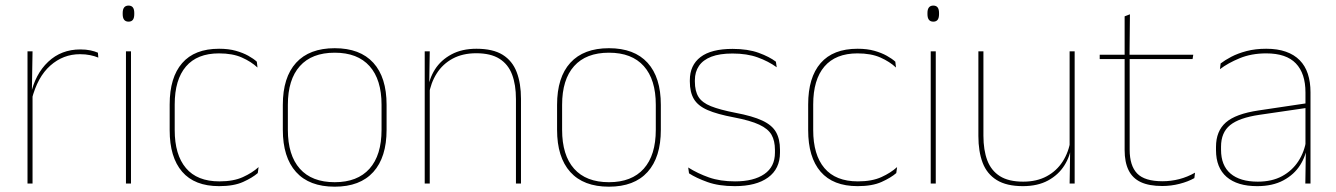

<svg xmlns="http://www.w3.org/2000/svg" viewBox="-20 -674 4905 705"><path d="M96.5 -308.5 87 -320.5 92.5 -325Q109 -402 157 -447.2Q205 -492.5 275 -492.5Q296 -492.5 312.2 -489Q328.5 -485.5 339.5 -480.5L341 -462.5Q328 -468 311 -471.5Q294 -475 273.5 -475Q212 -475 164.8 -433.2Q117.5 -391.5 96.5 -308.5ZM99.5 0H81V-485.5H99.5L97 -335L99.5 -332.5Z M461 0H442.5V-485.5H461ZM452 -594.5Q441.5 -594.5 436 -601.2Q430.5 -608 430.5 -622V-626.5Q430.5 -640 436 -646.8Q441.5 -653.5 452 -653.5Q462.5 -653.5 467.8 -646.8Q473 -640 473 -626.5V-622Q473 -608 467.8 -601.2Q462.5 -594.5 452 -594.5Z M784.5 9.5Q694.5 9.5 648.8 -43.5Q603 -96.5 603 -196V-290.5Q603 -389.5 648.8 -442.2Q694.5 -495 784.5 -495Q819.5 -495 846 -487.5Q872.5 -480 891.8 -469.2Q911 -458.5 923 -447.5L925.5 -426Q902.5 -447.5 868.2 -462.8Q834 -478 784 -478Q704 -478 662.8 -429.8Q621.5 -381.5 621.5 -290.5V-196.5Q621.5 -105.5 662.8 -56.8Q704 -8 785.5 -8Q837.5 -8 872 -23.8Q906.5 -39.5 929.5 -60.5L926.5 -38.5Q907 -21.5 872.8 -6Q838.5 9.5 784.5 9.5Z M1209 11.5Q1115.5 11.5 1067 -42.5Q1018.5 -96.5 1018.5 -197.5V-289Q1018.5 -390 1067.2 -443.5Q1116 -497 1209 -497Q1302 -497 1350.8 -443.5Q1399.5 -390 1399.5 -289V-197.5Q1399.5 -96.5 1350.8 -42.5Q1302 11.5 1209 11.5ZM1209 -5Q1292.5 -5 1336.8 -54.5Q1381 -104 1381 -197.5V-289Q1381 -382 1337 -431.2Q1293 -480.5 1209 -480.5Q1125 -480.5 1081 -431.2Q1037 -382 1037 -289V-197.5Q1037 -104 1081 -54.5Q1125 -5 1209 -5Z M1893 0H1874.5V-310Q1874.5 -363 1860.2 -400.5Q1846 -438 1814 -458.2Q1782 -478.5 1728.5 -478.5Q1679 -478.5 1642.2 -458.8Q1605.5 -439 1583.5 -404.2Q1561.5 -369.5 1554.5 -325L1545.5 -344H1551Q1555.5 -385 1577.2 -419.2Q1599 -453.5 1637.5 -474.2Q1676 -495 1729.5 -495Q1790 -495 1825.8 -472.8Q1861.5 -450.5 1877.2 -409.2Q1893 -368 1893 -311ZM1558 0H1539.5V-485.5H1558L1556 -358.5H1558Z M2216 11.5Q2122.5 11.5 2074 -42.5Q2025.5 -96.5 2025.5 -197.5V-289Q2025.5 -390 2074.2 -443.5Q2123 -497 2216 -497Q2309 -497 2357.8 -443.5Q2406.5 -390 2406.5 -289V-197.5Q2406.5 -96.5 2357.8 -42.5Q2309 11.5 2216 11.5ZM2216 -5Q2299.5 -5 2343.8 -54.5Q2388 -104 2388 -197.5V-289Q2388 -382 2344 -431.2Q2300 -480.5 2216 -480.5Q2132 -480.5 2088 -431.2Q2044 -382 2044 -289V-197.5Q2044 -104 2088 -54.5Q2132 -5 2216 -5Z M2678 9.5Q2619.5 9.5 2577.8 -5.5Q2536 -20.5 2510 -37.5L2507 -59Q2542 -37 2583.2 -22.5Q2624.5 -8 2679 -8Q2747.5 -8 2786.5 -34.8Q2825.5 -61.5 2825.5 -113.5V-123.5Q2825.5 -157 2813 -179Q2800.5 -201 2768 -216.2Q2735.5 -231.5 2675 -243Q2613.5 -254.5 2578 -270Q2542.5 -285.5 2527.8 -310.5Q2513 -335.5 2513 -374.5V-379.5Q2513 -434.5 2552.2 -464.5Q2591.5 -494.5 2670 -494.5Q2726 -494.5 2765.8 -480Q2805.5 -465.5 2829 -447.5L2832 -427Q2801.5 -449 2762.2 -463.2Q2723 -477.5 2669.5 -477.5Q2622.5 -477.5 2592 -465.8Q2561.5 -454 2546.5 -432Q2531.5 -410 2531.5 -379.5V-374.5Q2531.5 -339.5 2544.8 -318.2Q2558 -297 2590.5 -284Q2623 -271 2679.5 -260Q2743.5 -248 2779.2 -231.2Q2815 -214.5 2829.5 -188.8Q2844 -163 2844 -124.5V-113.5Q2844 -54 2800.2 -22.2Q2756.5 9.5 2678 9.5Z M3129 9.5Q3039 9.5 2993.2 -43.5Q2947.5 -96.5 2947.5 -196V-290.5Q2947.5 -389.5 2993.2 -442.2Q3039 -495 3129 -495Q3164 -495 3190.5 -487.5Q3217 -480 3236.2 -469.2Q3255.5 -458.5 3267.5 -447.5L3270 -426Q3247 -447.5 3212.8 -462.8Q3178.5 -478 3128.5 -478Q3048.5 -478 3007.2 -429.8Q2966 -381.5 2966 -290.5V-196.5Q2966 -105.5 3007.2 -56.8Q3048.5 -8 3130 -8Q3182 -8 3216.5 -23.8Q3251 -39.5 3274 -60.5L3271 -38.5Q3251.5 -21.5 3217.2 -6Q3183 9.5 3129 9.5Z M3416 0H3397.5V-485.5H3416ZM3407 -594.5Q3396.5 -594.5 3391 -601.2Q3385.5 -608 3385.5 -622V-626.5Q3385.5 -640 3391 -646.8Q3396.5 -653.5 3407 -653.5Q3417.5 -653.5 3422.8 -646.8Q3428 -640 3428 -626.5V-622Q3428 -608 3422.8 -601.2Q3417.5 -594.5 3407 -594.5Z M3572.5 -485.5H3591V-175.5Q3591 -123 3605.2 -85.2Q3619.5 -47.5 3651.5 -27.2Q3683.5 -7 3737 -7Q3787 -7 3823.5 -26.8Q3860 -46.5 3882.2 -81.2Q3904.5 -116 3911 -160.5L3920 -141.5H3914.5Q3910 -101 3888.2 -66.5Q3866.5 -32 3828.2 -11.2Q3790 9.5 3736 9.5Q3676 9.5 3640 -12.8Q3604 -35 3588.2 -76.2Q3572.5 -117.5 3572.5 -174.5ZM3907.5 -485.5H3926V0H3907.5L3909.5 -127H3907.5Z M4248 9Q4199.5 9 4169 -5.2Q4138.5 -19.5 4124 -49Q4109.5 -78.5 4109.5 -123V-462.5H4128V-124.5Q4128 -65.5 4155.5 -37Q4183 -8.5 4248.5 -8.5Q4279.5 -8.5 4309.8 -16.2Q4340 -24 4368 -40L4365.5 -20Q4342.5 -7 4311.2 1Q4280 9 4248 9ZM4359 -457H4018V-473H4361.5ZM4127.5 -468H4109.5V-614L4129 -621.5Z M4792 0H4773L4775 -128L4773.5 -131.5V-292V-334.5Q4773.5 -404.5 4738.2 -441.2Q4703 -478 4629.5 -478Q4575 -478 4532 -460.2Q4489 -442.5 4459.5 -420L4462 -441Q4477.5 -453 4501.2 -465.5Q4525 -478 4557.2 -486.5Q4589.5 -495 4629.5 -495Q4671 -495 4701.5 -484.2Q4732 -473.5 4752.2 -453Q4772.5 -432.5 4782.2 -402.8Q4792 -373 4792 -335ZM4596 9.5Q4523.5 9.5 4484.2 -24.2Q4445 -58 4445 -123V-134.5Q4445 -192.5 4481 -224.2Q4517 -256 4601.5 -268.5L4782.5 -295.5L4783 -278.5L4605 -252.5Q4530 -241.5 4496.8 -214.5Q4463.5 -187.5 4463.5 -135.5V-124Q4463.5 -66.5 4498.2 -36.8Q4533 -7 4598.5 -7Q4650.5 -7 4687.8 -27.2Q4725 -47.5 4747.5 -82.2Q4770 -117 4776.5 -160.5L4786 -142H4780Q4776 -102.5 4754 -67.8Q4732 -33 4692.5 -11.8Q4653 9.5 4596 9.5Z"/></svg>

Font: Anek Kannada Thin
Style: Regular
Weight: 250
Version: Version 1.003